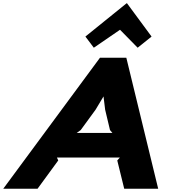

<svg xmlns="http://www.w3.org/2000/svg" viewBox="-74 -1167 1083 1187"><path d="M863 -941 777 -872 668 -983 506 -872 454 -941 709 -1147H711ZM904 0H694L651 -175L667 -193H278L286 -175L158 0H-54L544 -810H707ZM621 -345 606 -363 576 -489 566 -571 517 -489 425 -363 400 -345Z"/></svg>

Font: TypoPRO Sinkin Sans
Style: 800 Black Italic
Weight: 900
Italic angle: -112°
Designer: Keith Bates
Foundry: K-Type
Version: Sinkin Sans (version 1.0)  by Keith Bates   •   © 2014   www